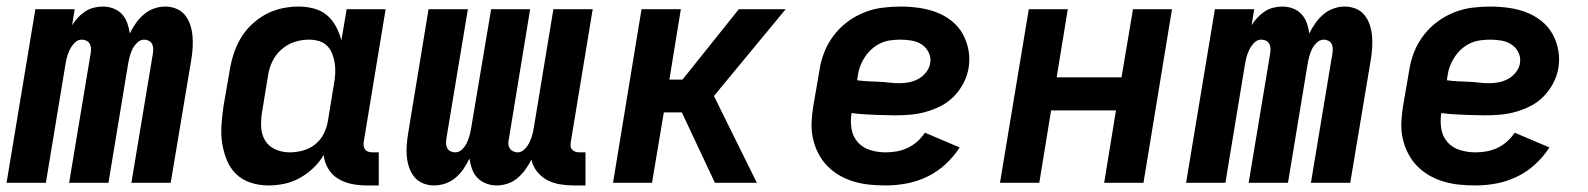

<svg xmlns="http://www.w3.org/2000/svg" viewBox="-27 -558 4847 586"><path d="M-7 0 81 -530H201L193 -481Q201 -494 211 -504.5Q221 -515 233 -523Q245 -531 259 -534.5Q273 -538 287 -538Q304 -538 319.5 -532Q335 -526 345.5 -514.5Q356 -503 361.5 -487.5Q367 -472 369 -456Q377 -472 387.5 -487Q398 -502 412 -514Q426 -526 443 -532Q460 -538 477 -538Q495 -538 511 -531.5Q527 -525 537.5 -512Q548 -499 553.5 -482.5Q559 -466 560.5 -448.5Q562 -431 561 -413Q560 -395 557 -377L494 0H374L440 -397Q441 -405 440.5 -412Q440 -419 436.5 -425Q433 -431 426.5 -434Q420 -437 413 -437Q401 -437 391 -427Q381 -417 376 -405.5Q371 -394 368 -382Q365 -370 363 -357L304 0H184L250 -397Q251 -405 250.5 -412Q250 -419 246.5 -425Q243 -431 236.5 -434Q230 -437 222 -437Q210 -437 200.5 -427Q191 -417 185.5 -405.5Q180 -394 177 -382Q174 -370 172 -357L113 0Z M792 8Q764 8 738 -0.5Q712 -9 693.5 -27Q675 -45 665 -70Q655 -95 651 -121.5Q647 -148 649 -176.5Q651 -205 655 -233L674 -343Q678 -368 686 -393Q694 -418 707.5 -441Q721 -464 741 -483Q761 -502 784.5 -514.5Q808 -527 833.5 -532.5Q859 -538 884 -538Q908 -538 931 -532Q954 -526 971 -511.5Q988 -497 998.5 -477Q1009 -457 1015 -435L1031 -530H1150L1083 -124Q1082 -118 1083 -112Q1084 -106 1087.5 -101.5Q1091 -97 1097 -95Q1103 -93 1110 -93H1129V8H1093Q1069 8 1046.5 3.5Q1024 -1 1005 -12.5Q986 -24 974.5 -43.5Q963 -63 961 -85Q948 -63 929 -45Q910 -27 887.5 -14.5Q865 -2 840.5 3Q816 8 792 8ZM857 -93Q877 -93 897.5 -98.5Q918 -104 935 -117.5Q952 -131 961.5 -150.5Q971 -170 974 -190L992 -300Q995 -316 996 -332Q997 -348 995 -363Q993 -378 987.5 -392.5Q982 -407 972 -417.5Q962 -428 947 -432.5Q932 -437 916 -437Q894 -437 872 -430Q850 -423 832 -407Q814 -391 804 -370Q794 -349 791 -327L773 -217Q769 -194 770 -171Q771 -148 782 -129.5Q793 -111 813.5 -102Q834 -93 857 -93Z M1298 8Q1280 8 1264 1.5Q1248 -5 1237.5 -18Q1227 -31 1221.5 -47.5Q1216 -64 1214.5 -81.5Q1213 -99 1214.5 -117Q1216 -135 1219 -153L1281 -530H1401L1335 -133Q1334 -125 1334.5 -118Q1335 -111 1338.5 -105Q1342 -99 1348.5 -96Q1355 -93 1362 -93Q1375 -93 1384.5 -103Q1394 -113 1399 -124.5Q1404 -136 1407 -148Q1410 -160 1412 -173L1472 -530H1591L1526 -133Q1524 -125 1524.5 -118Q1525 -111 1529 -105Q1533 -99 1539.5 -96Q1546 -93 1553 -93Q1565 -93 1574.5 -103Q1584 -113 1589.5 -124.5Q1595 -136 1598 -148Q1601 -160 1603 -173L1662 -530H1782L1715 -124Q1714 -118 1714.5 -112Q1715 -106 1719 -101.5Q1723 -97 1729 -95Q1735 -93 1741 -93H1760V8H1724Q1703 8 1682 4.5Q1661 1 1643 -8.5Q1625 -18 1612 -34.5Q1599 -51 1595 -71Q1587 -55 1576.5 -40.5Q1566 -26 1552.5 -14.5Q1539 -3 1522 2.5Q1505 8 1489 8Q1472 8 1456.5 2Q1441 -4 1430 -15.5Q1419 -27 1413.5 -42.5Q1408 -58 1406 -74Q1398 -58 1388 -43Q1378 -28 1364 -16Q1350 -4 1332.5 2Q1315 8 1298 8Z M1844 0 1931 -530H2051L2016 -315H2056L2228 -530H2371L2152 -265L2283 0H2155L2054 -215H1999L1963 0Z M2676 8Q2651 8 2626.5 5.5Q2602 3 2578.5 -4Q2555 -11 2534.5 -23Q2514 -35 2498 -51.5Q2482 -68 2471 -89Q2460 -110 2454.5 -134Q2449 -158 2450 -183Q2451 -208 2455 -233L2474 -343Q2478 -371 2488.5 -398Q2499 -425 2517 -449Q2535 -473 2559 -491Q2583 -509 2610.5 -520Q2638 -531 2666.5 -534.5Q2695 -538 2722 -538Q2750 -538 2778 -534Q2806 -530 2831 -520.5Q2856 -511 2877 -494.5Q2898 -478 2911 -455Q2924 -432 2929 -404.5Q2934 -377 2929 -349Q2925 -326 2913.5 -304Q2902 -282 2884.5 -264Q2867 -246 2844.5 -234.5Q2822 -223 2798.5 -216.5Q2775 -210 2751.5 -208Q2728 -206 2705 -206Q2693 -206 2681.5 -206.5Q2670 -207 2658 -207H2656Q2635 -208 2614 -209Q2593 -210 2572 -213Q2568 -188 2572 -164.5Q2576 -141 2591 -124Q2606 -107 2629 -100Q2652 -93 2676 -93Q2693 -93 2710 -96Q2727 -99 2743 -106.5Q2759 -114 2772.5 -126Q2786 -138 2796 -153L2902 -108Q2884 -80 2858.5 -56.5Q2833 -33 2802.5 -18.5Q2772 -4 2740 2Q2708 8 2676 8ZM2718 -304Q2733 -304 2748 -307Q2763 -310 2776.5 -317.5Q2790 -325 2800 -338Q2810 -351 2812 -365Q2815 -382 2807.5 -397.5Q2800 -413 2786.5 -422Q2773 -431 2756 -434Q2739 -437 2722 -437Q2707 -437 2691.5 -435Q2676 -433 2661.5 -426.5Q2647 -420 2634.5 -409Q2622 -398 2613 -384.5Q2604 -371 2598.5 -356.5Q2593 -342 2591 -327L2589 -313Q2604 -311 2620.5 -310Q2637 -309 2653.5 -308.5Q2670 -308 2686 -306Q2702 -304 2718 -304Z M3025 0 3113 -530H3232L3198 -322H3396L3431 -530H3550L3463 0H3343L3379 -221H3181L3145 0Z M3593 0 3681 -530H3801L3793 -481Q3801 -494 3811 -504.5Q3821 -515 3833 -523Q3845 -531 3859 -534.5Q3873 -538 3887 -538Q3904 -538 3919.5 -532Q3935 -526 3945.5 -514.5Q3956 -503 3961.5 -487.5Q3967 -472 3969 -456Q3977 -472 3987.5 -487Q3998 -502 4012 -514Q4026 -526 4043 -532Q4060 -538 4077 -538Q4095 -538 4111 -531.5Q4127 -525 4137.5 -512Q4148 -499 4153.5 -482.5Q4159 -466 4160.5 -448.5Q4162 -431 4161 -413Q4160 -395 4157 -377L4094 0H3974L4040 -397Q4041 -405 4040.5 -412Q4040 -419 4036.5 -425Q4033 -431 4026.5 -434Q4020 -437 4013 -437Q4001 -437 3991 -427Q3981 -417 3976 -405.5Q3971 -394 3968 -382Q3965 -370 3963 -357L3904 0H3784L3850 -397Q3851 -405 3850.5 -412Q3850 -419 3846.5 -425Q3843 -431 3836.5 -434Q3830 -437 3822 -437Q3810 -437 3800.5 -427Q3791 -417 3785.5 -405.5Q3780 -394 3777 -382Q3774 -370 3772 -357L3713 0Z M4476 8Q4451 8 4426.5 5.5Q4402 3 4378.5 -4Q4355 -11 4334.5 -23Q4314 -35 4298 -51.5Q4282 -68 4271 -89Q4260 -110 4254.5 -134Q4249 -158 4250 -183Q4251 -208 4255 -233L4274 -343Q4278 -371 4288.5 -398Q4299 -425 4317 -449Q4335 -473 4359 -491Q4383 -509 4410.5 -520Q4438 -531 4466.5 -534.5Q4495 -538 4522 -538Q4550 -538 4578 -534Q4606 -530 4631 -520.5Q4656 -511 4677 -494.5Q4698 -478 4711 -455Q4724 -432 4729 -404.5Q4734 -377 4729 -349Q4725 -326 4713.5 -304Q4702 -282 4684.5 -264Q4667 -246 4644.5 -234.5Q4622 -223 4598.5 -216.5Q4575 -210 4551.5 -208Q4528 -206 4505 -206Q4493 -206 4481.5 -206.5Q4470 -207 4458 -207H4456Q4435 -208 4414 -209Q4393 -210 4372 -213Q4368 -188 4372 -164.5Q4376 -141 4391 -124Q4406 -107 4429 -100Q4452 -93 4476 -93Q4493 -93 4510 -96Q4527 -99 4543 -106.5Q4559 -114 4572.5 -126Q4586 -138 4596 -153L4702 -108Q4684 -80 4658.5 -56.5Q4633 -33 4602.5 -18.5Q4572 -4 4540 2Q4508 8 4476 8ZM4518 -304Q4533 -304 4548 -307Q4563 -310 4576.5 -317.5Q4590 -325 4600 -338Q4610 -351 4612 -365Q4615 -382 4607.5 -397.5Q4600 -413 4586.5 -422Q4573 -431 4556 -434Q4539 -437 4522 -437Q4507 -437 4491.5 -435Q4476 -433 4461.5 -426.5Q4447 -420 4434.5 -409Q4422 -398 4413 -384.5Q4404 -371 4398.5 -356.5Q4393 -342 4391 -327L4389 -313Q4404 -311 4420.5 -310Q4437 -309 4453.5 -308.5Q4470 -308 4486 -306Q4502 -304 4518 -304Z"/></svg>

Font: Iosevka Curly Extended
Style: Bold Italic
Weight: 700
Width: 7
Italic angle: -9°
Monospace: yes
Designer: Belleve Invis
Foundry: Belleve Invis
Version: Version 11.1.0; ttfautohint (v1.8.3)